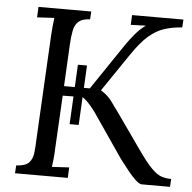

<svg xmlns="http://www.w3.org/2000/svg" viewBox="-51 -751 799 801"><g transform="rotate(5 348.5 -350.0)"><path d="M41 0 43 -33Q81 -35 96 -50.5Q111 -66 114 -93.5Q117 -121 118 -156L141 -588Q142 -608 144 -626.5Q146 -645 148 -660Q130 -659 112 -658Q94 -657 76 -656L78 -700H299L297 -667Q265 -666 249.5 -652.5Q234 -639 229 -614.5Q224 -590 222 -554L213 -380H321L454 -577Q468 -597 487.5 -620.5Q507 -644 531 -661Q515 -660 499.5 -660Q484 -660 468 -659L470 -700H685L683 -667Q641 -664 607.5 -653Q574 -642 542.5 -614.5Q511 -587 474 -532L368 -376Q396 -359 413 -336.5Q430 -314 446 -291L551 -142Q586 -92 609.5 -68.5Q633 -45 652 -39Q671 -33 692 -33L690 0H572Q562 0 546.5 -14Q531 -28 513 -50.5Q495 -73 476 -98L365 -260Q349 -285 330 -307.5Q311 -330 294 -341L211 -340L199 -119Q198 -92 196 -72.5Q194 -53 192 -40Q210 -41 228 -42Q246 -43 264 -44L262 0ZM250 -224 263 -474H301L288 -224Z"/></g></svg>

Font: Lora
Style: Italic
Weight: 400
Italic angle: -3°
Designer: Olga Karpushina, Alexei Vanyashin (Cyrillic)
Foundry: Cyreal
Version: Version 3.008